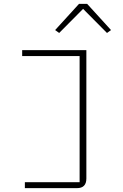

<svg xmlns="http://www.w3.org/2000/svg" viewBox="-20 -776 640 996"><path d="M109 169H393V-485H95V-516H428V150Q428 200 379 200H109ZM432 -756 556 -620 535 -605 411 -730 287 -605 266 -620 390 -756Z"/></svg>

Font: IBM Plex Mono ExtLt
Style: Regular
Weight: 200
Monospace: yes
Designer: Mike Abbink, Paul van der Laan, Pieter van Rosmalen
Foundry: Bold Monday
Version: Version 2.3